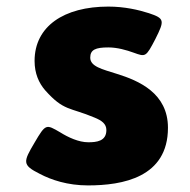

<svg xmlns="http://www.w3.org/2000/svg" viewBox="-20 -548 578 583"><path d="M309 -528C174 -528 85 -468 85 -363C85 -325 98 -296 117 -274C174 -210 191 -223 267 -191C289 -182 303 -172 303 -153C303 -119 273 -116 248 -116C219 -116 187 -131 163 -146C120 -171 119 -173 85 -115C50 -56 47 -47 101 -20C135 -2 185 15 247 15C352 15 490 -9 490 -160C490 -265 402 -303 334 -324C290 -338 254 -346 254 -373C254 -397 270 -404 309 -404C336 -404 364 -396 386 -388C422 -375 423 -374 452 -430C480 -486 480 -492 432 -508C401 -518 358 -528 309 -528Z"/></svg>

Font: Hussar Print
Style: Bold
Weight: 700
Foundry: Cannot Into Space Fonts
Version: Version 2.00